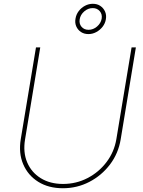

<svg xmlns="http://www.w3.org/2000/svg" viewBox="-20 -976 749 1006"><path d="M309.6 10.3Q234.4 10.3 180.4 -23.4Q126.5 -57.1 101.6 -115.5Q76.7 -173.8 88.9 -247.6L168.5 -727.5H190.9L111.3 -245.6Q100.1 -178.2 122.3 -125.5Q144.5 -72.8 193.4 -42.5Q242.2 -12.2 310.1 -12.2Q379.4 -12.2 438.7 -43Q498 -73.7 538.3 -127Q578.6 -180.2 589.8 -247.6L669.4 -727.5H691.9L612.3 -245.6Q600.1 -171.9 556.2 -114Q512.2 -56.2 448 -22.9Q383.8 10.3 309.6 10.3ZM443.4 -797.4Q420.9 -797.4 404.3 -808.3Q387.7 -819.3 379.6 -837.6Q371.6 -856 375.5 -877.9Q378.9 -899.9 392.3 -917.7Q405.8 -935.5 425.3 -945.8Q444.8 -956.1 466.3 -956.1Q489.3 -956.1 505.6 -945.1Q522 -934.1 530.3 -915.8Q538.6 -897.5 534.7 -875Q531.2 -853.5 517.6 -835.9Q503.9 -818.4 484.4 -807.9Q464.8 -797.4 443.4 -797.4ZM443.8 -819.8Q468.3 -819.8 488.3 -836.9Q508.3 -854 512.7 -877.9Q516.6 -901.4 502.7 -917.5Q488.8 -933.6 465.8 -933.6Q441.4 -933.6 421.4 -916.3Q401.4 -898.9 397.5 -875Q393.6 -851.6 407.2 -835.7Q420.9 -819.8 443.8 -819.8Z"/></svg>

Font: Inter 17pt Thin
Style: Italic
Weight: 250
Italic angle: -9.3988°
Version: Version 4.001;git-66647c0bb